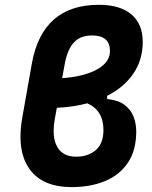

<svg xmlns="http://www.w3.org/2000/svg" viewBox="-20 -762 626 792"><path d="M275.9 9.8Q154.8 9.8 101.6 -64.9Q64.5 -116.7 64.5 -197.8Q64.5 -234.4 71.8 -276.4L111.3 -499.5Q154.8 -742.2 387.7 -742.2Q475.6 -742.2 522.2 -702.4Q568.8 -662.6 568.8 -589.4Q568.8 -515.6 530.3 -458.7Q491.7 -401.9 421.9 -366.7V-353.5Q467.3 -349.1 493.4 -329.6Q519.5 -310.1 530.8 -281Q542 -252 542 -219.7Q542 -142.6 508.1 -91.6Q474.1 -40.5 414.1 -15.4Q354 9.8 275.9 9.8ZM340.3 -335.9Q282.2 -320.3 214.4 -317.4L206.1 -271.5Q201.2 -244.6 201.2 -221.7Q201.2 -182.6 215.8 -156.7Q238.8 -115.7 293.5 -115.7Q342.3 -115.2 374.5 -142.3Q406.7 -169.4 406.7 -225.6Q406.7 -306.2 340.3 -335.9ZM236.3 -439.5Q325.7 -445.8 379.6 -475.3Q433.6 -504.9 433.6 -551.3Q433.6 -615.7 359.9 -615.7Q311 -615.7 284.4 -586.4Q257.8 -557.1 247.1 -498Z"/></svg>

Font: CaskaydiaCove NFP
Style: Bold Italic
Weight: 700
Italic angle: -10°
Designer: Aaron Bell
Foundry: Saja Typeworks
Version: Version 2111.001; VTT 6.35;Nerd Fonts 3.1.1